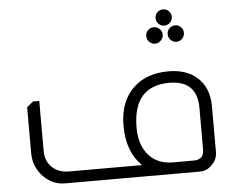

<svg xmlns="http://www.w3.org/2000/svg" viewBox="-53 -821 1077 883"><g transform="rotate(-5 485.5 -379.0)"><path d="M730 -758Q746 -758 757 -747Q768 -736 768 -721Q768 -705 757 -694Q746 -683 730 -683Q715 -683 704 -694Q693 -705 693 -721Q693 -736 704 -747Q715 -758 730 -758ZM681 -680Q696 -680 707.5 -669Q719 -658 719 -642Q719 -627 707.5 -615.5Q696 -604 681 -604Q665 -604 654 -615.5Q643 -627 643 -642Q643 -658 654 -669Q665 -680 681 -680ZM780 -680Q795 -680 806 -669Q817 -658 817 -642Q817 -627 806 -615.5Q795 -604 780 -604Q764 -604 753 -615.5Q742 -627 742 -642Q742 -658 753 -669Q764 -680 780 -680ZM572 -53Q503 -120 503 -240Q503 -355 571 -417Q631 -472 730 -472Q812 -472 860 -430Q916 -383 916 -293V-83Q916 -49 890 -24Q867 0 835 0H212Q156 0 114 -42Q69 -88 69 -153V-364L98 -388H127V-158Q127 -114 152 -87Q182 -53 236 -53ZM858 -292Q858 -419 730 -419Q562 -419 562 -226Q562 -144 606 -96Q647 -53 714 -53H811Q858 -53 858 -100Z"/></g></svg>

Font: Almarai Light
Style: Regular
Weight: 300
Designer: Boutros International 2019
Foundry: Created by Boutros International 2019
Version: Version 1.10